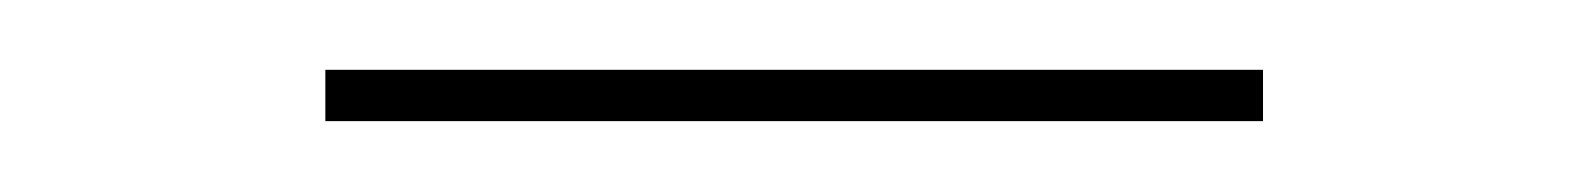

<svg xmlns="http://www.w3.org/2000/svg" viewBox="-20 -625 455 55"><path d="M341.8 -605V-590.3H73.2V-605Z"/></svg>

Font: Fortheenas_01
Style: Regular
Weight: 100
Designer: Situjuh Nazara
Version: Version 1.10 September 8, 2014